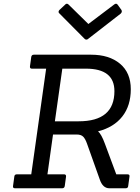

<svg xmlns="http://www.w3.org/2000/svg" viewBox="-20 -1012 755 1032"><path d="M455 -804Q450 -799 444.5 -799Q439 -799 435 -803L300 -939Q290 -947 299 -958L329 -986Q334 -992 339 -992Q344 -992 348 -988L455 -883L594 -988Q599 -992 604 -992Q609 -992 613 -986L633 -958Q638 -948 629 -939ZM655 0H568Q532 0 516 -48L448 -239Q439 -265 427.5 -277Q416 -289 392 -289H265L235 -75H324Q336 -75 335 -63L328 -12Q326 0 314 0H61Q48 0 50 -12L57 -63Q58 -75 71 -75H148L228 -643H151Q140 -643 141 -655L148 -706Q150 -718 162 -718H470Q567 -718 625 -669.5Q683 -621 683 -532.5Q683 -444 637.5 -386Q592 -328 507 -306Q525 -291 544 -239L605 -75H665Q678 -75 676 -63L669 -12Q668 0 655 0ZM403 -360Q595 -360 595 -522Q595 -643 442 -643H315L275 -360Z"/></svg>

Font: Sanchez
Style: Italic
Weight: 400
Designer: Daniel Hernández
Foundry: LatinoType
Version: Version 1.001